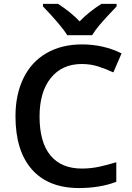

<svg xmlns="http://www.w3.org/2000/svg" viewBox="-20 -951 674 981"><path d="M397.9 -624Q297.4 -624 239.7 -552.7Q182.1 -481.4 182.1 -356Q182.1 -224.6 237.5 -157.2Q293 -89.8 397.9 -89.8Q443.4 -89.8 485.8 -98.9Q528.3 -107.9 574.2 -122.1V-22Q490.2 9.8 383.8 9.8Q227.1 9.8 143.1 -85.2Q59.1 -180.2 59.1 -356.9Q59.1 -468.3 99.9 -551.8Q140.6 -635.3 217.8 -679.7Q294.9 -724.1 398.9 -724.1Q508.3 -724.1 601.1 -678.2L559.1 -581.1Q522.9 -598.1 482.7 -611.1Q442.4 -624 397.9 -624ZM575.7 -931.2V-918Q514.2 -854 489 -823.7Q463.9 -793.5 450.7 -771H323.7Q292 -822.3 199.7 -918V-931.2H276.9Q344.2 -887.2 386.7 -841.8Q434.1 -890.6 498 -931.2Z"/></svg>

Font: f0_41264          
Style: Regular
Weight: 600
Foundry: Ascender Corporation
Version: Version 1.10